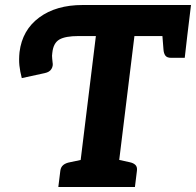

<svg xmlns="http://www.w3.org/2000/svg" viewBox="-20 -747 783 767"><path d="M289 0 363 -603H294Q241 -603 217 -589Q193 -575 189 -536Q187 -524 188.5 -513.5Q190 -503 190 -498Q193 -484 185.5 -471.5Q178 -459 159 -455L67 -435Q60 -462 57.5 -485.5Q55 -509 58 -539Q69 -627 136.5 -677Q204 -727 310 -727H743L728 -603H517L443 0ZM213 0 221 -65Q223 -80 233 -88Q243 -96 260 -99L312 -110L311 0ZM421 0 448 -110 498 -99Q513 -96 521 -88Q529 -80 527 -65L519 0ZM627 -626 728 -603 718 -516H664Q647 -516 640.5 -525Q634 -534 633 -550Z"/></svg>

Font: Aleo ExtraBold
Style: Italic
Weight: 800
Italic angle: -7°
Designer: Alessio Laiso
Foundry: Alessio Laiso
Version: Version 2.001;gftools[0.9.29]